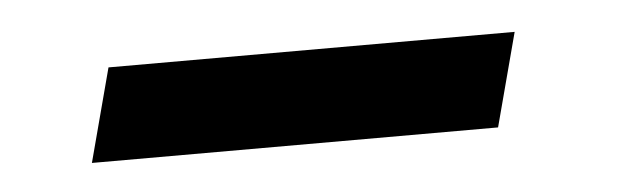

<svg xmlns="http://www.w3.org/2000/svg" viewBox="-24 -350 555 170"><g transform="rotate(-5 253.0 -264.5)"><path d="M75 -306H436L414 -223H53Z"/></g></svg>

Font: Playfair Display
Style: Bold Italic
Weight: 700
Italic angle: -14°
Designer: Claus Eggers Sørensen
Foundry: Claus Eggers Sørensen
Version: Version 1.203